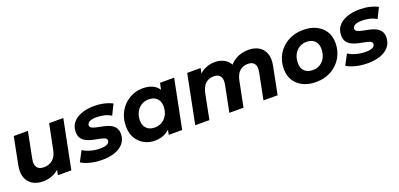

<svg xmlns="http://www.w3.org/2000/svg" viewBox="5 -1264 4135 1989"><g transform="rotate(-20 2072.0 -269.0)"><path d="M249 8Q183 8 135 -20.5Q87 -49 67 -104Q47 -159 63 -240L122 -538H278L221 -250Q209 -191 230.5 -159Q252 -127 307 -127Q365 -127 404.5 -161Q444 -195 457 -265L512 -538H668L561 0H413L443 -152L465 -106Q427 -47 370 -19.5Q313 8 249 8Z M902 8Q831 8 768.5 -8Q706 -24 672 -48L732 -161Q767 -138 817.5 -124Q868 -110 919 -110Q974 -110 999 -124Q1024 -138 1024 -162Q1024 -181 1003 -190.5Q982 -200 950 -206Q918 -212 881.5 -220Q845 -228 812.5 -242.5Q780 -257 759.5 -284.5Q739 -312 739 -357Q739 -418 773.5 -460Q808 -502 869.5 -524Q931 -546 1009 -546Q1065 -546 1118 -534Q1171 -522 1208 -501L1152 -387Q1114 -411 1072.5 -419.5Q1031 -428 993 -428Q938 -428 913.5 -412.5Q889 -397 889 -375Q889 -356 909.5 -345.5Q930 -335 962 -328.5Q994 -322 1031 -314.5Q1068 -307 1100 -292.5Q1132 -278 1152.5 -251.5Q1173 -225 1173 -180Q1173 -119 1137.5 -76.5Q1102 -34 1041 -13Q980 8 902 8Z M1480 8Q1418 8 1365 -20.5Q1312 -49 1280 -103Q1248 -157 1248 -233Q1248 -301 1270.5 -358Q1293 -415 1334 -457Q1375 -499 1429 -522.5Q1483 -546 1545 -546Q1612 -546 1660 -521Q1708 -496 1731.5 -443.5Q1755 -391 1748 -308Q1743 -213 1709 -141.5Q1675 -70 1617.5 -31Q1560 8 1480 8ZM1528 -121Q1574 -121 1609.5 -143.5Q1645 -166 1665.5 -205.5Q1686 -245 1686 -298Q1686 -353 1653.5 -385Q1621 -417 1563 -417Q1518 -417 1482 -394.5Q1446 -372 1425.5 -332.5Q1405 -293 1405 -240Q1405 -185 1437.5 -153Q1470 -121 1528 -121ZM1635 0 1656 -107 1691 -267 1712 -427 1734 -538H1890L1783 0Z M2709 -546Q2777 -546 2824 -517.5Q2871 -489 2891 -434Q2911 -379 2894 -298L2835 0H2679L2736 -287Q2749 -347 2728 -379Q2707 -411 2655 -411Q2600 -411 2564 -378.5Q2528 -346 2514 -276L2459 0H2303L2360 -287Q2372 -347 2351.5 -379Q2331 -411 2279 -411Q2224 -411 2188 -378.5Q2152 -346 2137 -274L2083 0H1927L2034 -538H2182L2154 -401L2130 -432Q2167 -490 2222 -518Q2277 -546 2339 -546Q2389 -546 2429 -528Q2469 -510 2494.5 -474.5Q2520 -439 2524 -386L2464 -401Q2504 -472 2566.5 -509Q2629 -546 2709 -546Z M3259 8Q3177 8 3116 -22Q3055 -52 3021.5 -106Q2988 -160 2988 -233Q2988 -323 3030 -393.5Q3072 -464 3145.5 -505Q3219 -546 3313 -546Q3396 -546 3456.5 -516Q3517 -486 3550.5 -432.5Q3584 -379 3584 -305Q3584 -216 3542 -145Q3500 -74 3427 -33Q3354 8 3259 8ZM3269 -120Q3315 -120 3350.5 -142.5Q3386 -165 3406 -205Q3426 -245 3426 -298Q3426 -352 3394 -385Q3362 -418 3304 -418Q3258 -418 3222.5 -395.5Q3187 -373 3166.5 -333Q3146 -293 3146 -240Q3146 -185 3178 -152.5Q3210 -120 3269 -120Z M3828 8Q3757 8 3694.5 -8Q3632 -24 3598 -48L3658 -161Q3693 -138 3743.5 -124Q3794 -110 3845 -110Q3900 -110 3925 -124Q3950 -138 3950 -162Q3950 -181 3929 -190.5Q3908 -200 3876 -206Q3844 -212 3807.5 -220Q3771 -228 3738.5 -242.5Q3706 -257 3685.5 -284.5Q3665 -312 3665 -357Q3665 -418 3699.5 -460Q3734 -502 3795.5 -524Q3857 -546 3935 -546Q3991 -546 4044 -534Q4097 -522 4134 -501L4078 -387Q4040 -411 3998.5 -419.5Q3957 -428 3919 -428Q3864 -428 3839.5 -412.5Q3815 -397 3815 -375Q3815 -356 3835.5 -345.5Q3856 -335 3888 -328.5Q3920 -322 3957 -314.5Q3994 -307 4026 -292.5Q4058 -278 4078.5 -251.5Q4099 -225 4099 -180Q4099 -119 4063.5 -76.5Q4028 -34 3967 -13Q3906 8 3828 8Z"/></g></svg>

Font: MOST Montserrat
Style: Bold Italic
Weight: 700
Italic angle: -11.3°
Designer: Julieta Ulanovsky
Foundry: Julieta Ulanovsky
Version: Version 8.000;March 11, 2024;FontCreator 15.0.0.2926 64-bit